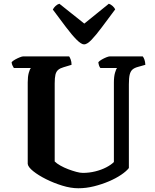

<svg xmlns="http://www.w3.org/2000/svg" viewBox="-20 -1005 825 1025"><path d="M398 0Q358 0 312.5 -14Q267 -28 226 -48.5Q185 -69 157.5 -91Q130 -113 128 -130V-565Q128 -596 133.5 -616Q139 -636 145 -642H54Q51 -647 47 -654.5Q43 -662 42 -673Q48 -680 60.5 -687Q73 -694 85.5 -699Q98 -704 104 -704H349Q353 -699 357.5 -687Q362 -675 362 -659L319 -646Q301 -641 290.5 -632Q280 -623 276 -606.5Q272 -590 272 -560V-143Q283 -132 302.5 -121Q322 -110 344.5 -101.5Q367 -93 387.5 -87.5Q408 -82 422 -82Q456 -82 488.5 -90Q521 -98 547 -111.5Q573 -125 588 -140V-564Q588 -596 594 -616.5Q600 -637 605 -642H516Q512 -646 509 -654.5Q506 -663 505 -673Q511 -680 523 -687Q535 -694 547.5 -699Q560 -704 566 -704H742Q747 -698 751 -687Q755 -676 756 -659L717 -648Q698 -643 687.5 -634Q677 -625 672.5 -607Q668 -589 668 -555V-108Q655 -91 627 -72Q599 -53 561.5 -37Q524 -21 482 -10.5Q440 0 398 0ZM429 -768Q414 -768 389 -793Q364 -818 332 -860.5Q300 -903 262 -954Q267 -964 276.5 -973Q286 -982 297 -985L430 -879L561 -985Q571 -982 581 -973Q591 -964 595 -955Q556 -903 524.5 -860.5Q493 -818 469 -793Q445 -768 429 -768Z"/></svg>

Font: Texturina Medium 12pt
Style: Bold
Weight: 700
Version: Version 1.002